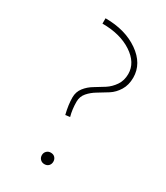

<svg xmlns="http://www.w3.org/2000/svg" viewBox="-169 -733 702 811"><g transform="rotate(30 182.5 -327.5)"><path d="M157 -220Q146 -264 146 -300Q146 -327 162 -347.5Q178 -368 201 -381.5Q224 -395 246.5 -409.5Q269 -424 285 -447.5Q301 -471 301 -503Q301 -558 244 -595.5Q187 -633 100 -633V-659Q197 -659 262 -613.5Q327 -568 327 -500Q327 -464 311 -438Q295 -412 271.5 -397Q248 -382 225 -368.5Q202 -355 186 -336.5Q170 -318 170 -293Q170 -255 179 -223ZM184 4Q172 4 164 -4Q156 -12 156 -24Q156 -36 164 -44Q172 -52 184 -52Q197 -52 204.5 -44Q212 -36 212 -24Q212 -12 204.5 -4Q197 4 184 4Z"/></g></svg>

Font: EauTestInfant Extralight
Style: Regular
Weight: 250
Designer: Christian Thalmann (Catharsis Fonts)
Version: Version 0.001;PS 000.001;hotconv 1.0.88;makeotf.lib2.5.64775